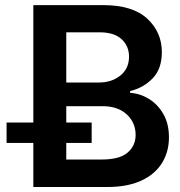

<svg xmlns="http://www.w3.org/2000/svg" viewBox="-20 -748 721 768"><path d="M113.3 0V-727.5H392.6Q510.3 -727.5 568.8 -673.6Q627.4 -619.6 627.4 -539.1Q627.4 -472.7 590.6 -434.6Q553.7 -396.5 500.5 -383.8V-376.5Q539.1 -374.5 574.7 -353Q610.4 -331.5 633.1 -292.5Q655.8 -253.4 655.8 -198.2Q655.8 -141.6 628.4 -96.7Q601.1 -51.8 546.1 -25.9Q491.2 0 408.2 0ZM245.1 -418H376Q426.8 -418 461.4 -445.8Q496.1 -473.6 496.1 -521.5Q496.1 -564 466.3 -591.3Q436.5 -618.7 378.9 -618.7H245.1ZM245.1 -109.9H386.7Q458.5 -109.9 490.5 -137.7Q522.5 -165.5 522.5 -208.5Q522.5 -257.3 487.1 -290.3Q451.7 -323.2 391.1 -323.2H245.1ZM6.3 -176.3V-257.8H346.7V-176.3Z"/></svg>

Font: Inter Tight SemiBold
Style: Regular
Weight: 600
Designer: Rasmus Andersson
Foundry: rsms
Version: Version 3.004; ttfautohint (v1.8.4.7-5d5b)